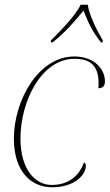

<svg xmlns="http://www.w3.org/2000/svg" viewBox="-20 -786 466 816"><path d="M196 -614V-606H204C265 -656 294 -692 335 -741C354 -692 370 -656 409 -606H417V-614C394 -652 359 -721 353 -766H323C302 -721 235 -652 196 -614ZM202 10C289 10 345 -37 345 -83C345 -89 340 -94 337 -96C315 -34 267 0 200 0C127 0 67 -69 67 -197C67 -359 158 -536 296 -536C361 -536 399 -510 399 -432C399 -423 398 -415 398 -411C414 -411 426 -418 426 -440C426 -491 382 -546 296 -546C143 -546 39 -359 39 -197C39 -58 111 10 202 10Z"/></svg>

Font: Noto Serif Display Thin
Style: Italic
Weight: 100
Italic angle: -12°
Designer: Monotype Design Team
Foundry: Monotype Imaging Inc.
Version: Version 2.009